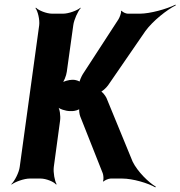

<svg xmlns="http://www.w3.org/2000/svg" viewBox="-20 -770 778 828"><path d="M326 -268 423 -23C426 -16 428 5 424 11L427 13C431 7 449 0 457 0H507C553 0 619 20 650 38L652 35C621 17 573 -30 552 -73L439 -348C434 -358 420 -377 412 -377L411 -373C419 -373 439 -392 446 -402L607 -636C639 -680 700 -728 738 -747L737 -750C699 -731 627 -711 583 -711H531C523 -711 507 -718 505 -724L502 -722C504 -716 496 -695 491 -687L337 -450C332 -442 321 -419 323 -413L326 -415C324 -421 304 -426 296 -426H292C278 -426 252 -419 243 -411L246 -408C255 -416 266 -444 268 -460L296 -661C299 -685 316 -722 328 -735L327 -737C314 -725 276 -711 252 -711H205C181 -711 146 -725 135 -737L133 -735C143 -722 152 -685 149 -661L65 -50C62 -26 43 11 29 24L30 26C45 14 84 0 108 0H155C179 0 213 14 222 26L224 24C216 11 209 -26 212 -50L239 -249C242 -269 238 -303 228 -313L226 -311C234 -300 264 -291 281 -291H293C301 -291 321 -296 325 -302L323 -304C319 -298 323 -275 326 -268Z"/></svg>

Font: Asimov
Style: EdgeNarIt
Weight: 500
Designer: Google
Version: Version 2.000980: 2014